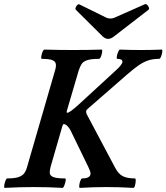

<svg xmlns="http://www.w3.org/2000/svg" viewBox="-31 -909 809 933"><path d="M-8 4Q-12 4 -10.5 -7.5Q-9 -19 -4.5 -30.5Q0 -42 4 -42Q40 -42 59 -48.5Q78 -55 87 -67.5Q96 -80 101 -99L236 -565Q242 -584 240.5 -597Q239 -610 224 -616.5Q209 -623 172 -623Q168 -623 169.5 -634Q171 -645 175.5 -656.5Q180 -668 185 -668Q220 -667 255 -666.5Q290 -666 324 -666Q359 -666 394 -666.5Q429 -667 463 -668Q467 -668 465.5 -656.5Q464 -645 459.5 -634Q455 -623 450 -623Q412 -623 392.5 -616.5Q373 -610 365 -597Q357 -584 351 -565L294 -371Q293 -366 293 -363.5Q293 -361 297 -361Q306 -361 346 -396L532 -567Q564 -596 564 -609Q564 -623 539 -623Q535 -623 536.5 -634Q538 -645 543 -656.5Q548 -668 552 -668Q578 -667 603.5 -666.5Q629 -666 654 -666Q679 -666 704.5 -666.5Q730 -667 755 -668Q759 -668 757.5 -656.5Q756 -645 751.5 -634Q747 -623 742 -623Q710 -623 686.5 -614.5Q663 -606 640.5 -590Q618 -574 589 -549L394 -379Q382 -370 392 -351L529 -93Q545 -63 566.5 -52.5Q588 -42 624 -42Q629 -42 628.5 -30.5Q628 -19 625 -7.5Q622 4 617 4Q584 2 551.5 1Q519 0 487 0Q455 0 422 1Q389 2 357 4Q353 4 354 -7.5Q355 -19 359.5 -30.5Q364 -42 368 -42Q409 -42 409 -66Q409 -76 397 -100L312 -275Q306 -287 296.5 -296.5Q287 -306 279 -306Q275 -306 272 -296L215 -99Q210 -80 211 -67.5Q212 -55 228.5 -48.5Q245 -42 285 -42Q290 -42 288 -30.5Q286 -19 281.5 -7.5Q277 4 273 4Q238 2 203 1Q168 0 133 0Q98 0 62.5 1Q27 2 -8 4ZM494 -720Q482 -720 469 -731L338 -861Q334 -865 336.5 -872Q339 -879 344.5 -884.5Q350 -890 354 -888L486 -823Q491 -821 495.5 -820Q500 -819 505 -819Q516 -819 525 -823L672 -888Q678 -891 684 -885.5Q690 -880 692.5 -872.5Q695 -865 690 -861L519 -729Q506 -720 494 -720Z"/></svg>

Font: Junicode VF
Style: Italic
Weight: 400
Italic angle: -11°
Designer: Peter S. Baker
Version: Version 2.209